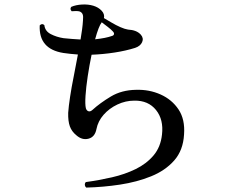

<svg xmlns="http://www.w3.org/2000/svg" viewBox="-20 -809 1040 870"><path d="M371 41Q365 36 364.5 28.5Q364 21 369 16Q428 8 487 -5.5Q546 -19 595 -43Q644 -67 676 -105Q708 -143 714 -199Q722 -267 687 -310.5Q652 -354 589 -353Q549 -353 512 -335.5Q475 -318 449.5 -289Q424 -260 417 -224Q410 -188 381 -180.5Q352 -173 326 -196Q305 -213 296.5 -236.5Q288 -260 289 -298Q291 -327 297.5 -370Q304 -413 314 -462.5Q324 -512 333 -562Q316 -563 299 -565Q282 -567 267 -569Q155 -587 160 -694Q171 -705 181 -695Q184 -668 210 -654.5Q236 -641 268 -636Q307 -632 345 -630Q349 -654 352 -676Q355 -698 356 -717Q358 -735 354.5 -744Q351 -753 341 -757Q335 -759 323.5 -759Q312 -759 305 -758Q295 -768 303 -778Q324 -787 352 -788.5Q380 -790 403 -783Q426 -776 440.5 -760.5Q455 -745 451 -727Q465 -719 485 -707Q505 -695 525.5 -686Q546 -677 560 -675Q579 -674 593.5 -668.5Q608 -663 618 -652Q632 -636 624 -618Q616 -600 592 -592Q551 -579 499.5 -571Q448 -563 395 -561Q385 -513 377.5 -463.5Q370 -414 367.5 -375Q365 -336 369 -319Q372 -308 380.5 -305Q389 -302 399 -311Q433 -342 482 -371.5Q531 -401 596 -402Q656 -404 707.5 -381Q759 -358 789 -313Q819 -268 814 -200Q810 -128 769.5 -82Q729 -36 664.5 -10Q600 16 524 27.5Q448 39 371 41ZM411 -631Q459 -636 487 -646Q495 -648 496.5 -654Q498 -660 491 -667Q484 -675 468.5 -687Q453 -699 441 -708Q427 -690 411 -631Z"/></svg>

Font: Zen Old Mincho SemiBold
Style: Regular
Weight: 600
Version: Version 1.500